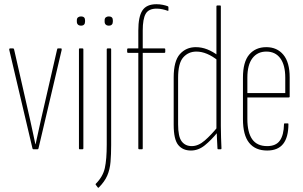

<svg xmlns="http://www.w3.org/2000/svg" viewBox="-20 -709 1440 912"><path d="M138 0Q135 0 134 -5L24 -472Q23 -479 28 -479H42Q46 -479 47 -474L123 -140Q130 -111 135.5 -82.5Q141 -54 148 -24H149Q156 -54 162 -83Q168 -112 175 -142L251 -473Q252 -479 255 -479H270Q274 -479 273 -472L163 -5Q162 0 159 0Z M358 0Q355 0 355 -4V-475Q355 -479 358 -479H372Q376 -479 376 -475V-4Q376 0 372 0ZM365 -587Q356 -587 350.5 -592Q345 -597 345 -606V-613Q345 -622 350.5 -626.5Q356 -631 365 -631Q374 -631 379 -626.5Q384 -622 384 -613V-606Q384 -597 379 -592Q374 -587 365 -587Z M449 182Q448 183 447 183Q446 183 445 182L435 169Q433 167 435 164Q469 130 478 89Q487 48 487 -22V-475Q487 -479 491 -479H505Q508 -479 508 -475V-20Q508 24 505 60Q502 96 489.5 125Q477 154 449 182ZM497 -587Q488 -587 482.5 -592Q477 -597 477 -606V-613Q477 -622 482.5 -626.5Q488 -631 497 -631Q506 -631 511 -626.5Q516 -622 516 -613V-606Q516 -597 511 -592Q506 -587 497 -587Z M641 0Q637 0 637 -4V-458H588Q584 -458 584 -462V-475Q584 -479 588 -479H637V-564Q637 -630 656.5 -659.5Q676 -689 723 -689Q739 -689 753.5 -686Q768 -683 778 -679Q780 -677 780 -674V-661Q780 -659 779.5 -658Q779 -657 776 -658Q765 -662 751.5 -665Q738 -668 724 -668Q686 -668 672 -643.5Q658 -619 658 -564V-479H761Q765 -479 765 -475V-462Q765 -458 761 -458H658V-4Q658 0 655 0Z M887 6Q848 6 826.5 -20.5Q805 -47 805 -116V-341Q805 -419 834.5 -452Q864 -485 910 -485Q938 -485 964.5 -474.5Q991 -464 1016 -445V-421Q962 -464 913 -464Q875 -464 850.5 -436.5Q826 -409 826 -339V-118Q826 -60 843 -37.5Q860 -15 891 -15Q922 -15 952.5 -41.5Q983 -68 1013 -105V-80Q983 -43 952.5 -18.5Q922 6 887 6ZM1016 0Q1013 0 1013 -4Q1012 -27 1010.5 -52.5Q1009 -78 1009 -93L1008 -96V-679Q1008 -683 1012 -683H1026Q1029 -683 1029 -679V-111Q1029 -83 1030 -56Q1031 -29 1032 -4Q1032 0 1029 0Z M1249 6Q1193 6 1163.5 -30.5Q1134 -67 1134 -143V-340Q1134 -415 1164 -450Q1194 -485 1245 -485Q1296 -485 1326 -449Q1356 -413 1356 -341V-250Q1356 -246 1351 -246H1155V-144Q1155 -80 1178 -47.5Q1201 -15 1249 -15Q1291 -15 1309.5 -41.5Q1328 -68 1329 -119Q1329 -123 1332 -123H1347Q1350 -123 1350 -120Q1350 -57 1325 -25.5Q1300 6 1249 6ZM1155 -267H1335V-340Q1335 -400 1311.5 -432Q1288 -464 1245 -464Q1203 -464 1179 -432.5Q1155 -401 1155 -340Z"/></svg>

Font: Sofia Sans Extra Condensed Thin
Style: Regular
Weight: 250
Version: Version 4.100